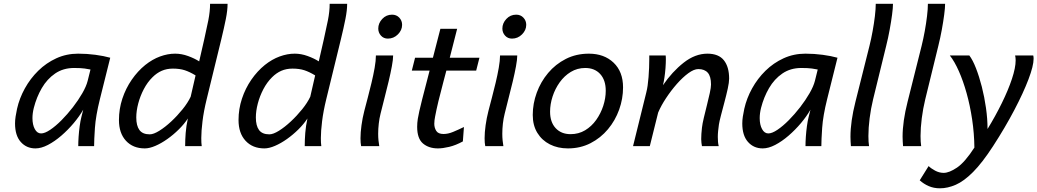

<svg xmlns="http://www.w3.org/2000/svg" viewBox="-20 -787 5586 1034"><path d="M486.8 0H401.4Q401.4 -22 403.3 -50.8Q405.3 -79.6 409.2 -108.2Q413.1 -136.7 418.5 -157.7L428.2 -196.3Q407.7 -160.6 377 -124Q346.2 -87.4 310.3 -56.4Q274.4 -25.4 238.3 -6.6Q202.1 12.2 170.9 12.2Q122.6 12.2 91.8 -22.5Q61 -57.1 61 -122.1Q61 -139.6 64 -159.4Q66.9 -179.2 71.8 -201.2Q84.5 -257.8 113.8 -310.8Q143.1 -363.8 186 -406Q229 -448.2 283.4 -473.1Q337.9 -498 400.9 -498Q448.2 -498 493.7 -491.9Q539.1 -485.8 573.7 -476.1L518.1 -253.4Q495.6 -163.1 491.2 -98.1Q486.8 -33.2 486.8 0ZM452.1 -351.6 467.3 -412.6Q456.1 -415 435.8 -418Q415.5 -420.9 378.9 -420.9Q320.3 -420.9 276.9 -391.1Q233.4 -361.3 205.1 -312.5Q176.8 -263.7 162.1 -206.1Q154.8 -176.8 154.8 -150.9Q154.8 -115.2 167.5 -91.8Q180.2 -68.4 201.2 -68.4Q221.2 -68.4 250.2 -87.9Q279.3 -107.4 311.3 -139.6Q343.3 -171.9 372.6 -209.7Q401.9 -247.6 423.3 -284.9Q444.8 -322.3 452.1 -351.6Z M1111.3 -766.6H1205.6Q1205.6 -731.9 1196.3 -685.1Q1187 -638.2 1171.4 -573.7L1093.3 -253.9Q1077.1 -188 1070.6 -134.3Q1064 -80.6 1064 -43.9Q1064 -30.3 1064.5 -19.3Q1064.9 -8.3 1066.4 0H977.1Q977.1 -34.2 980 -71.5Q982.9 -108.9 991.7 -148.9Q972.2 -119.1 943.1 -90.3Q914.1 -61.5 881.3 -38.3Q848.6 -15.1 816.9 -1.5Q785.2 12.2 759.8 12.2Q696.3 12.2 658.4 -28.8Q620.6 -69.8 620.6 -140.6Q620.6 -200.2 638.9 -255.6Q657.2 -311 689.5 -357.7Q721.7 -404.3 762.2 -437Q800.8 -467.8 842 -482.9Q883.3 -498 923.3 -498Q958 -498 993.2 -485.1Q1028.3 -472.2 1052.7 -456.5L1079.6 -573.7Q1092.3 -629.4 1101.8 -677.2Q1111.3 -725.1 1111.3 -766.6ZM1006.8 -266.1 1033.2 -380.9Q1002 -399.9 975.1 -408.7Q948.2 -417.5 911.1 -417.5Q877.9 -417.5 851.1 -405.8Q824.2 -394 801.3 -371.1Q773.9 -344.2 754.4 -306.9Q734.9 -269.5 724.4 -229.5Q713.9 -189.5 713.9 -154.3Q713.9 -109.9 731 -86.7Q748 -63.5 786.6 -63.5Q807.1 -63.5 838.1 -82.8Q869.1 -102.1 902.1 -132.8Q935.1 -163.6 963.4 -198.7Q991.7 -233.9 1006.8 -266.1Z M1755.4 -766.6H1849.6Q1849.6 -731.9 1840.3 -685.1Q1831.1 -638.2 1815.4 -573.7L1737.3 -253.9Q1721.2 -188 1714.6 -134.3Q1708 -80.6 1708 -43.9Q1708 -30.3 1708.5 -19.3Q1709 -8.3 1710.4 0H1621.1Q1621.1 -34.2 1624 -71.5Q1627 -108.9 1635.7 -148.9Q1616.2 -119.1 1587.2 -90.3Q1558.1 -61.5 1525.4 -38.3Q1492.7 -15.1 1460.9 -1.5Q1429.2 12.2 1403.8 12.2Q1340.3 12.2 1302.5 -28.8Q1264.6 -69.8 1264.6 -140.6Q1264.6 -200.2 1283 -255.6Q1301.3 -311 1333.5 -357.7Q1365.7 -404.3 1406.2 -437Q1444.8 -467.8 1486.1 -482.9Q1527.3 -498 1567.4 -498Q1602.1 -498 1637.2 -485.1Q1672.4 -472.2 1696.8 -456.5L1723.6 -573.7Q1736.3 -629.4 1745.8 -677.2Q1755.4 -725.1 1755.4 -766.6ZM1650.9 -266.1 1677.2 -380.9Q1646 -399.9 1619.1 -408.7Q1592.3 -417.5 1555.2 -417.5Q1522 -417.5 1495.1 -405.8Q1468.3 -394 1445.3 -371.1Q1418 -344.2 1398.4 -306.9Q1378.9 -269.5 1368.4 -229.5Q1357.9 -189.5 1357.9 -154.3Q1357.9 -109.9 1375 -86.7Q1392.1 -63.5 1430.7 -63.5Q1451.2 -63.5 1482.2 -82.8Q1513.2 -102.1 1546.1 -132.8Q1579.1 -163.6 1607.4 -198.7Q1635.7 -233.9 1650.9 -266.1Z M2017.1 -633.3Q2017.1 -662.1 2038.6 -685.1Q2060.1 -708 2091.3 -708Q2115.2 -708 2130.4 -691.9Q2145.5 -675.8 2145.5 -653.3Q2145.5 -624.5 2122.8 -601.8Q2100.1 -579.1 2068.8 -579.1Q2045.9 -579.1 2031.5 -595.2Q2017.1 -611.3 2017.1 -633.3ZM2004.4 -488.3H2097.2Q2097.2 -466.8 2090.3 -429.9Q2083.5 -393.1 2073 -348.9Q2062.5 -304.7 2051.3 -261.7L2029.3 -174.3Q2022.9 -148.9 2019.8 -120.8Q2016.6 -92.8 2016.6 -66.4Q2016.6 -47.9 2018.3 -30.8Q2020 -13.7 2022.5 0H1924.8Q1921.4 -16.6 1921.4 -42.5Q1921.4 -73.7 1926.8 -112.5Q1932.1 -151.4 1941.9 -189.5L1960.9 -262.2Q1970.7 -299.3 1980.7 -341.1Q1990.7 -382.8 1997.6 -421.6Q2004.4 -460.4 2004.4 -488.3Z M2478.5 -103 2472.7 -25.4Q2434.1 -4.4 2399.2 3.9Q2364.3 12.2 2338.4 12.2Q2289.1 12.2 2257.8 -14.4Q2226.6 -41 2226.6 -104Q2226.6 -125 2230 -147Q2234.9 -178.2 2253.2 -250.7Q2271.5 -323.2 2297.6 -422.4Q2323.7 -521.5 2351.6 -631.8H2441.9Q2400.4 -466.8 2368.4 -348.4Q2336.4 -230 2323.2 -159.2Q2321.3 -149.9 2320.1 -140.1Q2318.8 -130.4 2318.8 -120.6Q2318.8 -99.1 2329.3 -82.3Q2339.8 -65.4 2368.7 -65.4Q2393.1 -65.4 2420.2 -76.7Q2447.3 -87.9 2478.5 -103ZM2197.8 -406.7 2215.3 -476.1H2562L2544.4 -406.7Z M2685.5 -633.3Q2685.5 -662.1 2707 -685.1Q2728.5 -708 2759.8 -708Q2783.7 -708 2798.8 -691.9Q2814 -675.8 2814 -653.3Q2814 -624.5 2791.3 -601.8Q2768.6 -579.1 2737.3 -579.1Q2714.4 -579.1 2700 -595.2Q2685.5 -611.3 2685.5 -633.3ZM2672.9 -488.3H2765.6Q2765.6 -466.8 2758.8 -429.9Q2752 -393.1 2741.5 -348.9Q2731 -304.7 2719.7 -261.7L2697.8 -174.3Q2691.4 -148.9 2688.2 -120.8Q2685.1 -92.8 2685.1 -66.4Q2685.1 -47.9 2686.8 -30.8Q2688.5 -13.7 2690.9 0H2593.3Q2589.8 -16.6 2589.8 -42.5Q2589.8 -73.7 2595.2 -112.5Q2600.6 -151.4 2610.4 -189.5L2629.4 -262.2Q2639.2 -299.3 2649.2 -341.1Q2659.2 -382.8 2666 -421.6Q2672.9 -460.4 2672.9 -488.3Z M2849.1 -168Q2849.1 -229 2870.6 -287.8Q2892.1 -346.7 2931.9 -394Q2971.7 -441.4 3027.3 -469.7Q3083 -498 3151.4 -498Q3233.4 -498 3284.4 -449.5Q3335.4 -400.9 3335.4 -316.4Q3335.4 -255.4 3314.5 -196.8Q3293.5 -138.2 3254.2 -91.1Q3214.8 -43.9 3160.2 -15.9Q3105.5 12.2 3038.6 12.2Q2983.9 12.2 2941.2 -9.5Q2898.4 -31.2 2873.8 -71.5Q2849.1 -111.8 2849.1 -168ZM3131.8 -420.9Q3088.9 -420.9 3054 -399.7Q3019 -378.4 2994.1 -343.5Q2969.2 -308.6 2955.8 -267.1Q2942.4 -225.6 2942.4 -185.5Q2942.4 -129.4 2972.4 -96.9Q3002.4 -64.5 3052.7 -64.5Q3096.2 -64.5 3131.1 -85.4Q3166 -106.4 3190.7 -141.1Q3215.3 -175.8 3228.8 -217Q3242.2 -258.3 3242.2 -298.3Q3242.2 -355.5 3212.4 -388.2Q3182.6 -420.9 3131.8 -420.9Z M3850.6 0H3760.3Q3758.8 -7.8 3757.6 -17.3Q3756.3 -26.9 3756.3 -37.6Q3756.3 -64 3760.3 -99.1Q3762.7 -120.6 3770.5 -153.1Q3778.3 -185.5 3787.1 -220.7Q3795.9 -255.9 3802.5 -285.9Q3809.1 -315.9 3809.1 -332Q3809.1 -375.5 3791.7 -395.3Q3774.4 -415 3740.7 -415Q3717.3 -415 3687 -392.8Q3656.7 -370.6 3625.2 -335Q3593.8 -299.3 3566.9 -258.5Q3540 -217.8 3524.4 -180.7L3479.5 0H3389.2L3460.9 -290.5Q3468.8 -321.3 3472.7 -371.8Q3476.6 -422.4 3476.6 -469.2V-488.3H3564.9Q3565.4 -483.9 3565.7 -478.5Q3565.9 -473.1 3565.9 -467.3Q3565.9 -446.8 3564 -420.7Q3562 -394.5 3558.3 -369.6Q3554.7 -344.7 3550.3 -328.1Q3600.1 -400.9 3661.9 -449.5Q3723.6 -498 3789.6 -498Q3850.1 -498 3878.4 -462.4Q3906.7 -426.8 3906.7 -363.8Q3906.7 -343.8 3899.2 -309.3Q3891.6 -274.9 3881.3 -236.3Q3871.1 -197.8 3862.5 -165Q3854 -132.3 3851.6 -116.2Q3849.1 -98.1 3847.4 -81.5Q3845.7 -64.9 3845.7 -49.8Q3845.7 -36.1 3846.7 -23.7Q3847.7 -11.2 3850.6 0Z M4403.3 0H4317.9Q4317.9 -22 4319.8 -50.8Q4321.8 -79.6 4325.7 -108.2Q4329.6 -136.7 4335 -157.7L4344.7 -196.3Q4324.2 -160.6 4293.5 -124Q4262.7 -87.4 4226.8 -56.4Q4190.9 -25.4 4154.8 -6.6Q4118.7 12.2 4087.4 12.2Q4039.1 12.2 4008.3 -22.5Q3977.5 -57.1 3977.5 -122.1Q3977.5 -139.6 3980.5 -159.4Q3983.4 -179.2 3988.3 -201.2Q4001 -257.8 4030.3 -310.8Q4059.6 -363.8 4102.5 -406Q4145.5 -448.2 4200 -473.1Q4254.4 -498 4317.4 -498Q4364.7 -498 4410.2 -491.9Q4455.6 -485.8 4490.2 -476.1L4434.6 -253.4Q4412.1 -163.1 4407.7 -98.1Q4403.3 -33.2 4403.3 0ZM4368.7 -351.6 4383.8 -412.6Q4372.6 -415 4352.3 -418Q4332 -420.9 4295.4 -420.9Q4236.8 -420.9 4193.4 -391.1Q4149.9 -361.3 4121.6 -312.5Q4093.3 -263.7 4078.6 -206.1Q4071.3 -176.8 4071.3 -150.9Q4071.3 -115.2 4084 -91.8Q4096.7 -68.4 4117.7 -68.4Q4137.7 -68.4 4166.7 -87.9Q4195.8 -107.4 4227.8 -139.6Q4259.8 -171.9 4289.1 -209.7Q4318.4 -247.6 4339.8 -284.9Q4361.3 -322.3 4368.7 -351.6Z M4696.3 -766.6H4789.1Q4789.1 -745.1 4784.2 -708Q4779.3 -670.9 4771.2 -626.7Q4763.2 -582.5 4752.4 -539.6L4682.1 -252.4Q4669.9 -202.1 4663.3 -150.1Q4656.7 -98.1 4656.7 -54.7Q4656.7 -22 4660.2 0H4562.5Q4561.5 -12.7 4560.8 -25.4Q4560.1 -38.1 4560.1 -50.8Q4560.1 -132.8 4586.9 -238.8L4662.6 -540.5Q4671.9 -577.6 4679.4 -619.4Q4687 -661.1 4691.7 -700Q4696.3 -738.8 4696.3 -766.6Z M4977.1 -766.6H5069.8Q5069.8 -745.1 5064.9 -708Q5060.1 -670.9 5052 -626.7Q5043.9 -582.5 5033.2 -539.6L4962.9 -252.4Q4950.7 -202.1 4944.1 -150.1Q4937.5 -98.1 4937.5 -54.7Q4937.5 -22 4940.9 0H4843.3Q4842.3 -12.7 4841.6 -25.4Q4840.8 -38.1 4840.8 -50.8Q4840.8 -132.8 4867.7 -238.8L4943.4 -540.5Q4952.6 -577.6 4960.2 -619.4Q4967.8 -661.1 4972.4 -700Q4977.1 -738.8 4977.1 -766.6Z M5095.2 -488.3H5200.2Q5218.8 -463.9 5236.1 -419.4Q5253.4 -375 5267.6 -319.6Q5281.7 -264.2 5290 -205.3Q5298.3 -146.5 5298.3 -92.3Q5340.8 -161.6 5375.2 -231.7Q5409.7 -301.8 5429.7 -362.1Q5449.7 -422.4 5449.7 -461.9Q5449.7 -476.6 5446.8 -488.3H5544.4Q5546.4 -481.9 5546.4 -470.7Q5546.4 -432.6 5519 -360.4Q5491.7 -288.1 5442.6 -194.6Q5393.6 -101.1 5328.1 0Q5269.5 90.3 5220.2 139.6Q5170.9 189 5127.2 208Q5083.5 227.1 5042 227.1Q5008.8 227.1 4981.7 215.3Q4954.6 203.6 4933.1 184.1L4981 107.4Q4993.2 119.6 5015.6 131.8Q5038.1 144 5062 144Q5091.8 144 5134 115.5Q5176.3 86.9 5227.5 7.8Q5226.6 -69.3 5215.3 -144.3Q5204.1 -219.2 5185.5 -285.4Q5167 -351.6 5143.8 -403.8Q5120.6 -456.1 5095.2 -488.3Z"/></svg>

Font: Andika
Style: Italic
Weight: 400
Italic angle: -14°
Designer: Victor Gaultney, Annie Olsen, Julie Remington, Don Collingsworth, Eric Hays, Becca Hirsbrunner
Foundry: SIL International
Version: Version 6.101